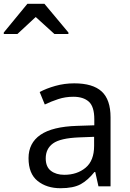

<svg xmlns="http://www.w3.org/2000/svg" viewBox="-105 -986 686 1016"><path d="M288 -545Q386 -545 433 -502Q480 -459 480 -365V0H416L399 -76H395Q360 -32 321.5 -11Q283 10 215 10Q142 10 94 -28.5Q46 -67 46 -149Q46 -229 109 -272.5Q172 -316 303 -320L394 -323V-355Q394 -422 365 -448Q336 -474 283 -474Q241 -474 203 -461.5Q165 -449 132 -433L105 -499Q140 -518 188 -531.5Q236 -545 288 -545ZM314 -259Q214 -255 175.5 -227Q137 -199 137 -148Q137 -103 164.5 -82Q192 -61 235 -61Q303 -61 348 -98.5Q393 -136 393 -214V-262ZM-85 -806V-814L40 -966H130L257 -814V-806H183L84 -896L-13 -806Z"/></svg>

Font: Noto Sans Tifinagh
Style: Regular
Weight: 400
Designer: JamraPatel
Foundry: JamraPatel LLC
Version: Version 2.004; ttfautohint (v1.8.4.7-5d5b)